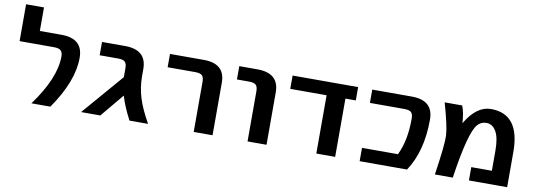

<svg xmlns="http://www.w3.org/2000/svg" viewBox="-55 -1031 3830 1372"><g transform="rotate(10 1860.0 -345.0)"><path d="M204.1 0Q357.4 -209 357.4 -367.2Q357.4 -397.5 342.8 -410.2Q328.1 -422.9 293.9 -422.9H43.9V-690.4H173.8V-519.5H331.1Q487.3 -519.5 487.3 -379.9Q487.3 -209 341.8 0Z M822.3 -363.3Q822.3 -397.5 808.1 -410.2Q793.9 -422.9 759.8 -422.9H625V-519.5H792Q949.2 -519.5 949.2 -379.9V-328.1Q949.2 -249 972.2 -173.3Q995.1 -97.7 1050.8 0H916Q867.2 -91.8 844.7 -168.9L704.1 0H564.5L822.3 -298.8V-315.4Z M1118.2 -422.9V-519.5H1363.3Q1519.5 -519.5 1518.6 -379.9V0H1381.8V-363.3Q1381.8 -397.5 1367.7 -410.2Q1353.5 -422.9 1319.3 -422.9Z M1621.1 -422.9V-519.5H1752.9Q1910.2 -519.5 1910.2 -379.9V0H1772.5V-363.3Q1772.5 -397.5 1758.3 -410.2Q1744.1 -422.9 1709 -422.9Z M2408.2 0H2271.5V-422.9H2007.8V-519.5H2483.4V-422.9H2408.2Z M2873 -519.5Q3029.3 -519.5 3029.3 -379.9Q3029.3 -149.4 2929.7 0H2585.9V-96.7H2846.7Q2899.4 -203.1 2899.4 -363.3Q2899.4 -397.5 2885.3 -410.2Q2871.1 -422.9 2835.9 -422.9H2585.9V-519.5Z M3261.7 -397.5H3263.7Q3342.8 -530.3 3446.3 -530.3Q3656.2 -530.3 3656.2 -254.9V0H3378.9V-96.7H3528.3V-242.2Q3528.3 -335.9 3502 -381.3Q3475.6 -426.8 3430.7 -426.8Q3391.6 -426.8 3365.7 -396.5Q3339.8 -366.2 3314 -272Q3288.1 -177.7 3261.7 0H3131.8Q3165 -220.7 3162.1 -286.6Q3159.2 -352.5 3111.3 -519.5H3238.3Q3257.8 -471.7 3261.7 -397.5Z"/></g></svg>

Font: Mgen+ 1c bold
Style: Bold
Weight: 700
Designer: [Source Han Sans]
Ryoko NISHIZUKA  (kana & ideographs); Paul D. Hunt (Latin, Greek & Cyrillic); Wenlong ZHANG  (bopomofo
Version: Version 1.059.20150602